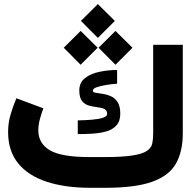

<svg xmlns="http://www.w3.org/2000/svg" viewBox="-20 -895 934 915"><path d="M477.5 -146.5Q564 -146.5 611.6 -154.1Q659.2 -161.6 680.2 -176Q701.2 -190.4 705.6 -211.2Q710 -231.9 710 -258.8V-681.6H851.1V-259.8Q851.1 -172.9 818.4 -115.2Q785.6 -57.6 705.3 -28.8Q625 0 481 0H410.2Q291.5 0 203.4 -28.6Q115.2 -57.1 66.9 -116.2Q18.6 -175.3 18.6 -265.6Q18.6 -310.1 30.8 -350.6Q43 -391.1 58.1 -426.8L186.5 -378.9Q178.2 -356.9 170.4 -328.4Q162.6 -299.8 162.6 -272.9Q163.1 -211.4 217.5 -179Q272 -146.5 405.3 -146.5ZM350.6 -321.3Q385.7 -321.8 417.7 -324.5Q449.7 -327.1 470.2 -333.7Q490.7 -340.3 490.7 -351.6Q490.7 -369.6 477.3 -375.7Q463.9 -381.8 444.1 -384Q424.3 -386.2 404.5 -391.6Q384.8 -397 371.3 -413.1Q357.9 -429.2 357.9 -463.4Q357.9 -502 385.5 -523.2Q413.1 -544.4 454.8 -553Q496.6 -561.5 538.1 -561.5V-496.1Q513.2 -494.6 486.3 -490.2Q459.5 -485.8 440.9 -479.2Q422.4 -472.7 422.4 -462.9Q422.4 -455.1 435.5 -452.9Q448.7 -450.7 468.3 -448Q487.8 -445.3 507.3 -437Q526.9 -428.7 540 -409.2Q553.2 -389.6 553.2 -353.5Q553.2 -317.4 534.9 -297.4Q516.6 -277.3 486.8 -268.8Q457 -260.3 421.4 -258.1Q385.7 -255.9 350.6 -255.9ZM365.7 -795.4 446.3 -875.5 527.3 -795.4 446.3 -714.4ZM449.7 -667.5 530.3 -747.6 611.3 -667.5 530.3 -586.4ZM283.7 -667.5 364.3 -747.6 445.3 -667.5 364.3 -586.4Z"/></svg>

Font: Vazir Black UI
Style: Black-UI
Weight: 900
Designer: Saber Rastikerdar
Foundry: Saber Rastikerdar
Version: Version 30.1.0